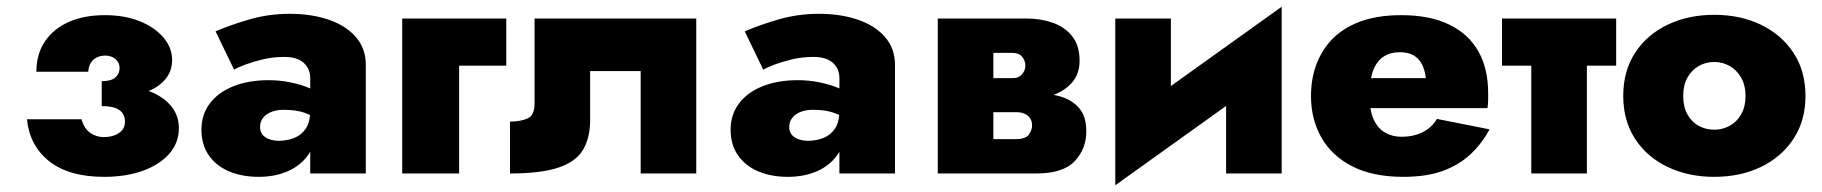

<svg xmlns="http://www.w3.org/2000/svg" viewBox="-20 -515 5410 570"><path d="M282 -230Q391 -224 441 -254.5Q491 -285 491 -336Q491 -374 464.5 -404.5Q438 -435 393.5 -452.5Q349 -470 291 -470Q229 -470 183.5 -449.5Q138 -429 113 -391.5Q88 -354 88 -302H242Q243 -318 249.5 -328.5Q256 -339 267.5 -344.5Q279 -350 292 -350Q311 -350 323 -339.5Q335 -329 335 -313Q335 -296 322.5 -285Q310 -274 282 -274ZM289 10Q354 10 404 -8Q454 -26 482.5 -58.5Q511 -91 511 -134Q511 -195 452 -230.5Q393 -266 282 -260V-200Q305 -200 320.5 -195Q336 -190 343.5 -179.5Q351 -169 351 -154Q351 -139 343 -129Q335 -119 320.5 -113.5Q306 -108 288 -108Q266 -108 248 -120.5Q230 -133 222 -161H60Q68 -82 126.5 -36Q185 10 289 10Z M752 -138Q752 -153 760.5 -164.5Q769 -176 785 -182.5Q801 -189 822 -189Q860 -189 885 -180Q910 -171 934 -153V-231Q923 -243 898.5 -253.5Q874 -264 842 -270.5Q810 -277 778 -277Q718 -277 673 -259Q628 -241 603 -208Q578 -175 578 -130Q578 -86 599.5 -54.5Q621 -23 659.5 -6.5Q698 10 748 10Q796 10 834 -6.5Q872 -23 894.5 -54.5Q917 -86 917 -130L901 -188Q901 -153 888 -133.5Q875 -114 853.5 -105.5Q832 -97 808 -97Q793 -97 780 -101.5Q767 -106 759.5 -115Q752 -124 752 -138ZM675 -308Q686 -315 709 -323.5Q732 -332 761.5 -339Q791 -346 824 -346Q862 -346 881.5 -328.5Q901 -311 901 -283V0H1066V-322Q1066 -371 1036.5 -405Q1007 -439 956 -456.5Q905 -474 840 -474Q778 -474 721 -457.5Q664 -441 620 -422Z M1174 -460V0H1343V-320H1483V-460Z M2047 -460H1567V-208Q1567 -172 1545.5 -163Q1524 -154 1494 -154V0Q1586 0 1638 -17.5Q1690 -35 1711 -70.5Q1732 -106 1732 -160V-304H1882V0H2047Z M2323 -138Q2323 -153 2331.5 -164.5Q2340 -176 2356 -182.5Q2372 -189 2393 -189Q2431 -189 2456 -180Q2481 -171 2505 -153V-231Q2494 -243 2469.5 -253.5Q2445 -264 2413 -270.5Q2381 -277 2349 -277Q2289 -277 2244 -259Q2199 -241 2174 -208Q2149 -175 2149 -130Q2149 -86 2170.5 -54.5Q2192 -23 2230.5 -6.5Q2269 10 2319 10Q2367 10 2405 -6.5Q2443 -23 2465.5 -54.5Q2488 -86 2488 -130L2472 -188Q2472 -153 2459 -133.5Q2446 -114 2424.5 -105.5Q2403 -97 2379 -97Q2364 -97 2351 -101.5Q2338 -106 2330.5 -115Q2323 -124 2323 -138ZM2246 -308Q2257 -315 2280 -323.5Q2303 -332 2332.5 -339Q2362 -346 2395 -346Q2433 -346 2452.5 -328.5Q2472 -311 2472 -283V0H2637V-322Q2637 -371 2607.5 -405Q2578 -439 2527 -456.5Q2476 -474 2411 -474Q2349 -474 2292 -457.5Q2235 -441 2191 -422Z M2863 -240V-182H2996Q3010 -182 3019 -178.5Q3028 -175 3033.5 -169.5Q3039 -164 3041.5 -157.5Q3044 -151 3044 -143Q3044 -128 3034 -115Q3024 -102 2996 -102H2863V0H3057Q3136 0 3170.5 -36.5Q3205 -73 3205 -125Q3205 -170 3183 -195Q3161 -220 3123 -230Q3085 -240 3037 -240ZM2863 -220H3027Q3070 -220 3105.5 -232.5Q3141 -245 3163 -270.5Q3185 -296 3185 -335Q3185 -380 3163 -407.5Q3141 -435 3105.5 -447.5Q3070 -460 3027 -460H2863V-358H2986Q3005 -358 3014.5 -346.5Q3024 -335 3024 -320Q3024 -313 3021.5 -306.5Q3019 -300 3014 -294.5Q3009 -289 3002.5 -286Q2996 -283 2986 -283H2863ZM2764 -460V0H2929V-460Z M3780 -315 3785 -495 3296 -145 3291 35ZM3456 -460H3291V35L3456 -115ZM3785 -495 3620 -345V0H3785Z M3967 -194H4396Q4398 -208 4398 -220Q4398 -232 4398 -238Q4398 -311 4369 -362.5Q4340 -414 4282.5 -442Q4225 -470 4140 -470Q4061 -470 4005.5 -446Q3950 -422 3918 -379Q3886 -336 3876 -279Q3874 -267 3873 -255Q3872 -243 3872 -230Q3872 -161 3903 -106.5Q3934 -52 3995 -21Q4056 10 4146 10Q4215 10 4263 -7.5Q4311 -25 4345 -56.5Q4379 -88 4402 -131L4246 -162Q4236 -145 4221 -133.5Q4206 -122 4186 -115.5Q4166 -109 4140 -109Q4115 -109 4093.5 -120.5Q4072 -132 4059 -158.5Q4046 -185 4046 -230L4048 -252Q4048 -287 4058.5 -311Q4069 -335 4088.5 -347.5Q4108 -360 4136 -360Q4160 -360 4176 -351Q4192 -342 4201 -325Q4210 -308 4213 -283H3967Z M4439 -460V-320H4778V-460ZM4526 -440V0H4691V-440Z M4799 -230Q4799 -157 4834 -103Q4869 -49 4930.5 -19.5Q4992 10 5069 10Q5147 10 5208 -19.5Q5269 -49 5304.5 -103Q5340 -157 5340 -230Q5340 -304 5304.5 -358Q5269 -412 5208 -441.5Q5147 -471 5069 -471Q4992 -471 4930.5 -441.5Q4869 -412 4834 -358Q4799 -304 4799 -230ZM4977 -230Q4977 -262 4989.5 -284.5Q5002 -307 5023 -319Q5044 -331 5069 -331Q5094 -331 5115 -319Q5136 -307 5149 -284.5Q5162 -262 5162 -230Q5162 -198 5149 -175.5Q5136 -153 5115 -141.5Q5094 -130 5069 -130Q5044 -130 5023 -141.5Q5002 -153 4989.5 -175.5Q4977 -198 4977 -230Z"/></svg>

Font: Jost ExtraBold
Style: Regular
Weight: 800
Version: Version 3.710